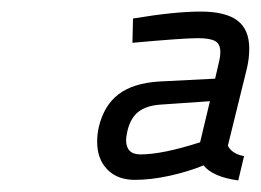

<svg xmlns="http://www.w3.org/2000/svg" viewBox="-20 -680 451 332"><path d="M411 -596Q411 -579 407 -562L374 -428Q381 -414 402 -410L392 -368Q348 -374 332 -394Q305 -383 273 -376Q241 -369 213 -369Q183 -369 165.5 -387Q148 -405 148 -435Q148 -448 151 -461Q160 -498 185 -517Q210 -536 254 -539L352 -544L358 -570Q361 -582 361 -590Q361 -604 352 -609Q343 -614 322 -614Q297 -614 209 -606L210 -648Q282 -660 327 -660Q370 -660 390.5 -644.5Q411 -629 411 -596ZM198 -438Q198 -413 223 -413Q261 -413 326 -434L343 -505L256 -499Q232 -497 218.5 -486Q205 -475 200 -452Q198 -442 198 -438Z"/></svg>

Font: Cairo Light
Style: Italic
Weight: 300
Italic angle: -13°
Designer: Mohamed Gaber, Accademia di Belle Arti di Urbino and others
Foundry: Kief Type Foundry, Accademia di Belle Arti di Urbino and others
Version: Version 3.011